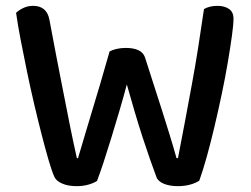

<svg xmlns="http://www.w3.org/2000/svg" viewBox="-20 -633 859 657"><path d="M355 -457Q364 -462 378.5 -465.5Q393 -469 410 -469Q465 -469 476 -437Q492 -386 506.5 -342Q521 -298 534 -256.5Q547 -215 559.5 -175Q572 -135 584 -92H589Q602 -158 613.5 -220Q625 -282 636.5 -344Q648 -406 658 -469.5Q668 -533 678 -602Q697 -613 724 -613Q748 -613 763.5 -602.5Q779 -592 779 -569Q779 -549 773.5 -509.5Q768 -470 759.5 -419.5Q751 -369 739 -312Q727 -255 714 -200Q701 -145 687.5 -96.5Q674 -48 662 -15Q651 -7 631.5 -1.5Q612 4 589 4Q560 4 540 -4.5Q520 -13 515 -28Q506 -52 493.5 -87.5Q481 -123 467.5 -164.5Q454 -206 440.5 -252Q427 -298 414 -344Q402 -299 388 -251.5Q374 -204 360.5 -160Q347 -116 334.5 -78Q322 -40 312 -14Q302 -7 283.5 -1.5Q265 4 242 4Q213 4 192.5 -5Q172 -14 166 -28Q157 -48 146 -86Q135 -124 122.5 -172.5Q110 -221 97 -276.5Q84 -332 72.5 -387.5Q61 -443 51 -495Q41 -547 35 -589Q44 -598 59.5 -605.5Q75 -613 93 -613Q140 -613 149 -566Q162 -495 174 -434Q186 -373 197 -316.5Q208 -260 219 -205Q230 -150 243 -92H247Q260 -136 271.5 -174.5Q283 -213 295.5 -254.5Q308 -296 322.5 -344.5Q337 -393 355 -457Z"/></svg>

Font: Baloo Bhai 2 Medium
Style: Regular
Weight: 500
Designer: Supriya Tembe, Noopur Datye and Ek Type
Foundry: Ek Type
Version: Version 1.640;PS 1.000;hotconv 16.6.51;makeotf.lib2.5.65220;